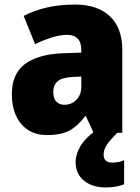

<svg xmlns="http://www.w3.org/2000/svg" viewBox="-20 -583 616 843"><path d="M310 -563Q407 -563 462 -512Q517 -461 517 -363V0H391L357 -73H354Q322 -30 285.5 -10Q249 10 186 10Q115 10 73.5 -38.5Q32 -87 32 -169Q32 -258 88.5 -301Q145 -344 252 -349L337 -352V-362Q337 -398 320.5 -414Q304 -430 275 -430Q245 -430 209 -419Q173 -408 134 -389L84 -513Q129 -537 185.5 -550Q242 -563 310 -563ZM299 -245Q253 -243 233.5 -226.5Q214 -210 214 -179Q214 -150 227.5 -136.5Q241 -123 263 -123Q294 -123 315.5 -145Q337 -167 337 -202V-247ZM435 96Q435 131 474 131Q487 131 501.5 128Q516 125 525 120V226Q511 232 490.5 236Q470 240 444 240Q385 240 348.5 210Q312 180 312 128Q312 94 334 57Q356 20 417 -22L495 0Q462 33 448.5 53.5Q435 74 435 96Z"/></svg>

Font: Noto Sans Lao Looped SemiCondensed Black
Style: Regular
Weight: 900
Width: 4
Designer: Mark Frömberg, Ben Mitchell
Foundry: The Fontpad Ltd
Version: Version 1.002; ttfautohint (v1.8.4.7-5d5b)